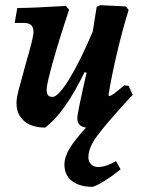

<svg xmlns="http://www.w3.org/2000/svg" viewBox="-20 -484 546 745"><path d="M430 141 448 173Q379 228 340 241Q289 241 259.5 218.5Q230 196 230 155Q230 125 250 92Q270 59 314 11Q280 7 280 -25Q280 -46 316 -202L308 -204Q231 -45 155 11Q103 11 73.5 -14.5Q44 -40 44 -84Q44 -103 53 -137.5Q62 -172 79 -233Q110 -338 110 -360Q110 -378 101 -386.5Q92 -395 72 -395H37L47 -453Q104 -453 236 -461L248 -446Q209 -329 185 -243Q161 -157 161 -137Q161 -122 166 -115Q171 -108 184 -108Q206 -108 248.5 -177Q291 -246 340 -362L355 -457L369 -464L469 -459L479 -445Q456 -372 434 -278.5Q412 -185 401 -115L404 -111Q412 -113 423.5 -121.5Q435 -130 462 -153L479 -151L495 -116L477 -97Q392 -4 357.5 42.5Q323 89 323 126Q323 143 333.5 153.5Q344 164 361 164Q379 164 399.5 156Q420 148 430 141Z"/></svg>

Font: Alegreya
Style: Bold Italic
Weight: 700
Italic angle: -7°
Designer: Juan Pablo del Peral
Foundry: Huerta Tipografica
Version: Version 2.007; ttfautohint (v1.6)